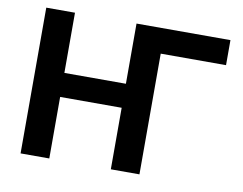

<svg xmlns="http://www.w3.org/2000/svg" viewBox="-77 -819 1169 925"><g transform="rotate(10 507.0 -356.5)"><path d="M77.5 0V-713H218V-418.5H519V-713H978.5V-590.5H659V0H519V-301H218V0Z"/></g></svg>

Font: Heraclito SemiBold
Style: Regular
Weight: 600
Designer: Kostas Bartsokas (font) & Cristiano Sobral (main changes)
Foundry: Kostas Bartsokas (font) & Cristiano Sobral (main changes)
Version: Version 1.00;July 8, 2020;FontCreator 13.0.0.2655 64-bit